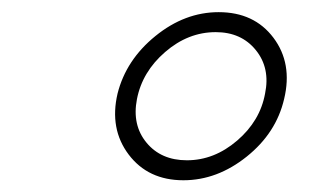

<svg xmlns="http://www.w3.org/2000/svg" viewBox="-20 -717 524 319"><path d="M284.7 -417.5Q226.1 -417.5 193.8 -460.2Q161.6 -502.9 175.3 -561.5Q189.5 -617.7 238.3 -657.2Q287.1 -696.8 343.3 -696.8Q402.3 -696.8 434.3 -654.3Q466.3 -611.8 452.1 -552.7Q439 -496.1 389.9 -456.8Q340.8 -417.5 284.7 -417.5ZM290.5 -450.7Q335.9 -450.7 374 -483.4Q412.1 -516.1 420.4 -561.5Q429.2 -604 405 -633.8Q380.9 -663.6 338.4 -663.6Q292.5 -663.6 254.4 -630.6Q216.3 -597.7 207.5 -552.2Q199.2 -509.3 223.4 -480Q247.6 -450.7 290.5 -450.7Z"/></svg>

Font: HK Grotesk Light Legacy Italic
Style: Regular
Weight: 300
Italic angle: -13°
Designer: Alfredo Marco Pradil
Foundry: Hanken Design Co.
Version: Version 2.022;PS 002.022;hotconv 1.0.88;makeotf.lib2.5.64775